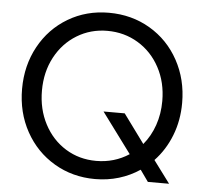

<svg xmlns="http://www.w3.org/2000/svg" viewBox="-52 -783 912 846"><g transform="rotate(5 404.0 -360.5)"><path d="M595.7 -50.8Q553.7 -22.5 503.7 -7.3Q453.6 7.8 398.4 7.8Q298.8 7.8 217.8 -40Q136.7 -87.9 90.3 -171.9Q43.9 -255.9 43.9 -360.4Q43.9 -463.9 89.8 -547.9Q135.7 -631.8 216.3 -679.7Q296.9 -727.5 396.5 -727.5Q497.1 -727.5 578.4 -679.7Q659.7 -631.8 705.8 -547.6Q752 -463.4 752 -359.4Q752 -282.2 725.8 -215.3Q699.7 -148.4 652.3 -98.6L725.6 0H631.8ZM541.5 -114.7 410.2 -292H503.9L597.2 -164.6Q629.4 -203.1 646.7 -253.2Q664.1 -303.2 664.1 -360.4Q664.1 -442.9 628.9 -508.3Q593.8 -573.7 532.7 -610.6Q471.7 -647.5 396.5 -647.5Q322.8 -647.5 262.2 -610.6Q201.7 -573.7 166.7 -508.3Q131.8 -442.9 131.8 -360.4Q131.8 -278.3 166.3 -212.6Q200.7 -147 261 -109.6Q321.3 -72.3 396.5 -72.3Q476.6 -72.3 541.5 -114.7Z"/></g></svg>

Font: Reddit Sans A
Style: Regular
Weight: 400
Designer: Stephen Hutchings
Foundry: Reddit
Version: Version 1.013